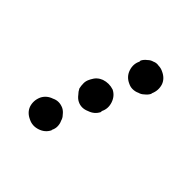

<svg xmlns="http://www.w3.org/2000/svg" viewBox="-108 -102 253 253"><g transform="rotate(45 18.5 24.5)"><path d="M-33 96Q-30 104 -21 108Q-13 112 -4 109Q5 106 9 98V97Q11 93 11 89Q11 84 9 80Q8 76 5 73Q2 69 -2 67Q-11 63 -19 67Q-28 70 -32 78Q-36 87 -33 96ZM-5 24Q-5 29 -4 33Q-2 37 1 40Q4 44 8 46Q16 50 25 46Q34 43 38 35V33Q42 25 39 16Q36 7 28 3Q19 0 10 3Q2 6 -2 14L-3 16Q-5 20 -5 24ZM26 -31Q29 -22 38 -18Q42 -16 46 -16Q51 -16 55 -18Q59 -19 62 -22Q66 -25 68 -29V-30Q72 -39 69 -48Q66 -56 57 -60Q53 -62 49 -62Q44 -63 40 -61Q36 -60 33 -57Q29 -54 27 -50V-48Q23 -40 26 -31Z"/></g></svg>

Font: FRB American Cursive Guidelines Dotted Extrabold
Style: Bold Italic
Weight: 800
Italic angle: -25°
Version: Version 2.0;Modular Font Editor K font №1